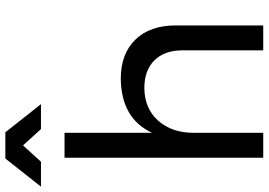

<svg xmlns="http://www.w3.org/2000/svg" viewBox="-175 -840 1003 717"><g transform="rotate(-90 326.5 -481.5)"><path d="M590 -327V0H497V-302Q497 -369 459.5 -406.5Q422 -444 356 -444Q279 -443 234 -392Q189 -341 189 -260V0H96V-742H189V-415Q242 -530 391 -532Q484 -532 537 -477.5Q590 -423 590 -327ZM296 -830H203L142 -897L81 -830H-12L93 -963H191Z"/></g></svg>

Font: Gontserrat
Style: Regular
Weight: 400
Designer: Julieta Ulanovsky
Foundry: Julieta Ulanovsky
Version: Version 6.001